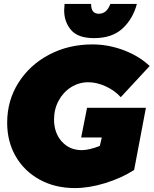

<svg xmlns="http://www.w3.org/2000/svg" viewBox="-20 -941 783 977"><path d="M662.5 -76Q598.5 -35 516.2 -9.5Q434 16 361 16Q260 16 181.8 -27Q103.5 -70 60 -145.2Q16.5 -220.5 16.5 -316.5Q16.5 -429.5 74 -520.2Q131.5 -611 230.2 -663Q329 -715 450 -715Q532 -715 610.8 -685Q689.5 -655 741.5 -605L594.5 -446.5Q562.5 -481.5 517.2 -502Q472 -522.5 429 -522.5Q382 -522.5 342 -497.5Q302 -472.5 278.5 -429Q255 -385.5 255 -333.5Q255 -264.5 294.5 -220.8Q334 -177 396 -177Q433 -177 488 -198.5L498 -241.5H393L423 -392.5H722.5ZM458.5 -747Q376.5 -747 341.5 -788.5Q306.5 -830 306.5 -888L308.5 -921H443.5Q443.5 -871 482.5 -871Q523.5 -871 541.5 -921H676.5Q656.5 -845 603.5 -796Q550.5 -747 458.5 -747Z"/></svg>

Font: Argentum Sans Black
Style: Italic
Weight: 900
Italic angle: -11°
Designer: Julieta Ulanovsky (font), Cristiano Sobral (main changes and remaster)
Foundry: Julieta Ulanovsky (font), Cristiano Sobral (main changes and remaster)
Version: Version 2.007;June 15, 2022;FontCreator 14.0.0.2814 64-bit; 